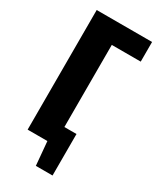

<svg xmlns="http://www.w3.org/2000/svg" viewBox="-239 -888 941 1126"><g transform="rotate(30 231.5 -325.0)"><path d="M63 0V-810H438V-677H242V0ZM211 160 186 -121H324V160ZM133 -121H281V0H133Z"/></g></svg>

Font: Oswald
Style: Bold
Weight: 700
Designer: Vernon Adams
Foundry: Vernon Adams
Version: Version 4.103;gftools[0.9.33.dev8+g029e19f]